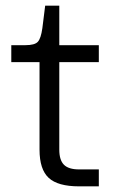

<svg xmlns="http://www.w3.org/2000/svg" viewBox="-20 -660 400 680"><path d="M120 -130V-440H20V-500H70Q103 -500 114 -512Q125 -524 130 -560L140 -640H190V-500H330V-440H190V-130Q190 -93 206.5 -76.5Q223 -60 260 -60H330V0H260Q185 0 152.5 -30Q120 -60 120 -130Z"/></svg>

Font: Goli Light
Style: Regular
Weight: 300
Designer: jaikishan Patel
Foundry: MagicType
Version: Version 1.000